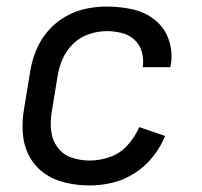

<svg xmlns="http://www.w3.org/2000/svg" viewBox="-20 -558 616 586"><path d="M254 8Q289 8 324 -0.5Q359 -9 391 -29.5Q423 -50 446.5 -79.5Q470 -109 484 -143L405 -170Q392 -140 369.5 -115Q347 -90 316 -79Q285 -68 254 -68Q225 -68 198.5 -77Q172 -86 155.5 -108.5Q139 -131 136 -159.5Q133 -188 138 -217L156 -327Q160 -353 171.5 -379Q183 -405 204 -425Q225 -445 252 -454Q279 -463 306 -463Q329 -463 351 -457.5Q373 -452 389.5 -437.5Q406 -423 412.5 -401Q419 -379 416 -356Q415 -354 415 -353H500L501 -358Q508 -398 495.5 -435.5Q483 -473 453 -497Q423 -521 384.5 -529.5Q346 -538 306 -538Q273 -538 240.5 -531Q208 -524 177.5 -506Q147 -488 124.5 -461Q102 -434 89.5 -402.5Q77 -371 72 -339L54 -229Q47 -191 49.5 -153Q52 -115 68.5 -83Q85 -51 114 -30Q143 -9 179.5 -0.5Q216 8 254 8Z"/></svg>

Font: Iosevka Sparkle
Style: Italic
Weight: 400
Italic angle: -9°
Designer: Belleve Invis
Foundry: Belleve Invis
Version: Version 4.5.0; ttfautohint (v1.8.3)